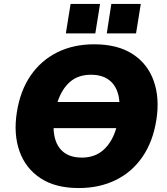

<svg xmlns="http://www.w3.org/2000/svg" viewBox="-20 -940 844 971"><path d="M48 0ZM378 11Q260 11 184.5 -39Q109 -89 78.5 -175.5Q48 -262 65 -371Q82 -481 135 -558Q188 -635 270 -675.5Q352 -716 456 -716Q575 -716 651 -666.5Q727 -617 757.5 -530.5Q788 -444 771 -335Q754 -225 701 -147.5Q648 -70 565.5 -29.5Q483 11 378 11ZM440 -562Q375 -562 333.5 -525.5Q292 -489 271 -424H584Q579 -491 542 -526.5Q505 -562 440 -562ZM394 -143Q461 -143 504.5 -183Q548 -223 568 -292H251Q253 -220 289.5 -181.5Q326 -143 394 -143ZM520 -771 543 -920H692L668 -771ZM313 -771 337 -920H486L462 -771Z"/></svg>

Font: Winston ExtraBold
Style: Italic
Weight: 800
Italic angle: -9°
Designer: Original fonts by Vernon Adams / Changes by Cristiano Sobral
Foundry: Original fonts by Vernon Adams / Changes by Cristiano Sobral
Version: Version 2.503;July 17, 2020;FontCreator 13.0.0.2655 64-bit